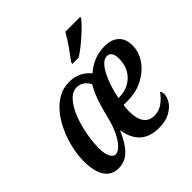

<svg xmlns="http://www.w3.org/2000/svg" viewBox="-198 -933 1109 1109"><g transform="rotate(-45 356.5 -378.0)"><path d="M155 10Q98 10 69 -34.5Q40 -79 40 -162Q40 -209 51.5 -261.5Q63 -314 85 -364.5Q107 -415 139 -456Q171 -497 212.5 -521.5Q254 -546 305 -546Q385 -546 435 -485Q467 -514 507 -530.5Q547 -547 595 -547Q652 -547 682.5 -518Q713 -489 713 -437Q713 -382 680.5 -335Q648 -288 592 -258.5Q536 -229 466 -229H433Q431 -219 430 -207Q429 -195 429 -177Q429 -121 450.5 -90Q472 -59 516 -59Q555 -59 586 -82.5Q617 -106 635 -134Q644 -124 644 -107Q644 -83 627 -56Q610 -29 574.5 -9.5Q539 10 484 10Q340 10 316 -138H314Q283 -64 245 -27Q207 10 155 10ZM448 -278Q491 -278 526.5 -297.5Q562 -317 583 -352.5Q604 -388 604 -435Q604 -497 564 -497Q543 -497 523.5 -477.5Q504 -458 488 -425.5Q472 -393 459.5 -354.5Q447 -316 440 -278ZM199 -59Q219 -59 241.5 -82Q264 -105 283.5 -145Q303 -185 315 -234Q329 -293 345 -342.5Q361 -392 389 -442Q378 -465 358.5 -479Q339 -493 313 -493Q283 -493 258.5 -470.5Q234 -448 214.5 -411Q195 -374 182 -329.5Q169 -285 162 -239Q155 -193 155 -154Q155 -109 167.5 -84Q180 -59 199 -59ZM391 -606 394 -619Q417 -649 445.5 -689.5Q474 -730 494 -766H616L613 -756Q599 -737 569.5 -708.5Q540 -680 506 -652Q472 -624 443 -606Z"/></g></svg>

Font: Noto Serif ExtraCondensed SemiBold
Style: Italic
Weight: 600
Width: 2
Italic angle: -12°
Designer: Monotype Design Team
Foundry: Monotype Imaging Inc.
Version: Version 2.013